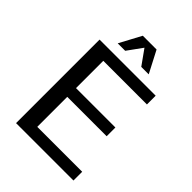

<svg xmlns="http://www.w3.org/2000/svg" viewBox="-238 -944 1055 1055"><g transform="rotate(45 290.0 -416.0)"><path d="M84 0ZM84 -649H520V-581H181V-369H487V-301H181V-68H530V0H84ZM237 -832H344L410 -705H352L290 -792L227 -705H169Z"/></g></svg>

Font: Play
Style: Regular
Weight: 400
Designer: Jonas Hecksher (Cyrillic expansion: Cyreal)
Foundry: Jonas Hecksher, Playtype, e-types AS
Version: Version 2.101; ttfautohint (v1.5.65-e2d9)